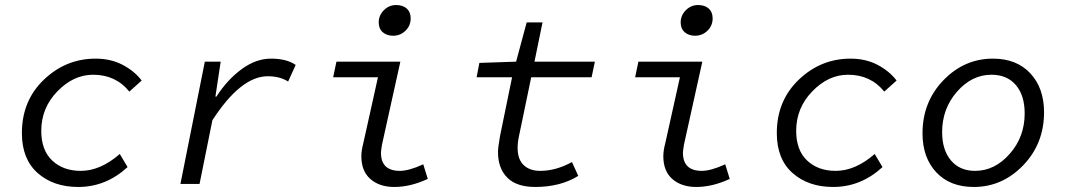

<svg xmlns="http://www.w3.org/2000/svg" viewBox="-20 -731 4240 763"><path d="M291 12Q192 12 129.5 -43.5Q67 -99 67 -202Q67 -331 154.5 -414.5Q242 -498 360 -498Q420 -498 467 -473.5Q514 -449 543 -411L494 -367Q440 -434 350 -434Q272 -434 208 -368Q144 -302 144 -211Q144 -134 187.5 -93Q231 -52 301 -52Q379 -52 456 -119L487 -67Q401 12 291 12Z M697 0 794 -486H857L836 -347H840Q883 -414 940 -456Q997 -498 1057 -498Q1119 -498 1155 -473L1125 -407Q1092 -428 1044 -428Q937 -428 824 -253L773 0Z M1547 12Q1488 12 1452 -19.5Q1416 -51 1416 -110Q1416 -133 1424 -163L1482 -424H1304L1317 -486H1571L1498 -156Q1494 -132 1494 -124Q1494 -52 1569 -52Q1605 -52 1662 -78L1680 -20Q1611 12 1547 12ZM1542 -589Q1517 -589 1501 -603Q1485 -617 1485 -642Q1485 -670 1505.5 -690.5Q1526 -711 1554 -711Q1581 -711 1596.5 -697Q1612 -683 1612 -658Q1612 -629 1591.5 -609Q1571 -589 1542 -589Z M2107 12Q2033 12 1996 -25Q1959 -62 1959 -127Q1959 -144 1967 -190L2015 -424H1874L1885 -481L2031 -486L2073 -642H2136L2104 -486H2344L2331 -424H2091L2042 -188Q2037 -165 2037 -143Q2037 -98 2061 -75Q2085 -52 2127 -52Q2189 -52 2253 -87L2278 -32Q2207 12 2107 12Z M2747 12Q2688 12 2652 -19.5Q2616 -51 2616 -110Q2616 -133 2624 -163L2682 -424H2504L2517 -486H2771L2698 -156Q2694 -132 2694 -124Q2694 -52 2769 -52Q2805 -52 2862 -78L2880 -20Q2811 12 2747 12ZM2742 -589Q2717 -589 2701 -603Q2685 -617 2685 -642Q2685 -670 2705.5 -690.5Q2726 -711 2754 -711Q2781 -711 2796.5 -697Q2812 -683 2812 -658Q2812 -629 2791.5 -609Q2771 -589 2742 -589Z M3291 12Q3192 12 3129.5 -43.5Q3067 -99 3067 -202Q3067 -331 3154.5 -414.5Q3242 -498 3360 -498Q3420 -498 3467 -473.5Q3514 -449 3543 -411L3494 -367Q3440 -434 3350 -434Q3272 -434 3208 -368Q3144 -302 3144 -211Q3144 -134 3187.5 -93Q3231 -52 3301 -52Q3379 -52 3456 -119L3487 -67Q3401 12 3291 12Z M3850 12Q3755 12 3700.5 -46.5Q3646 -105 3646 -201Q3646 -326 3729 -412Q3812 -498 3926 -498Q4020 -498 4074.5 -439.5Q4129 -381 4129 -285Q4129 -160 4046 -74Q3963 12 3850 12ZM3855 -52Q3933 -52 3992.5 -119.5Q4052 -187 4052 -280Q4052 -352 4017 -393Q3982 -434 3920 -434Q3842 -434 3783 -366.5Q3724 -299 3724 -206Q3724 -135 3759 -93.5Q3794 -52 3855 -52Z"/></svg>

Font: TypoPRO Source Code Pro
Style: Italic
Weight: 400
Italic angle: -11°
Monospace: yes
Designer: Paul D. Hunt, Teo Tuominen
Foundry: Adobe Systems Incorporated
Version: Version 1.030;PS 1.0;hotconv 1.0.84;makeotf.lib2.5.63406